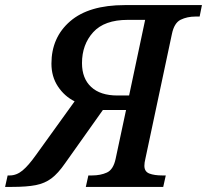

<svg xmlns="http://www.w3.org/2000/svg" viewBox="-75 -734 813 754"><path d="M-55 0 -45 -45H-37Q-10 -45 13.5 -64.5Q37 -84 66 -125L218 -336Q178 -356 152.5 -394.5Q127 -433 127 -484Q127 -587 200.5 -650.5Q274 -714 415 -714H718L709 -669H693Q660 -669 634.5 -656.5Q609 -644 600 -600L496 -111Q492 -95 492 -83Q492 -60 511.5 -52.5Q531 -45 563 -45H576L566 0H262L272 -45H286Q320 -45 345 -56.5Q370 -68 379 -110L420 -302H329L180 -92Q153 -53 127 -33.5Q101 -14 65.5 -7Q30 0 -28 0ZM386 -359H432L495 -656H427Q335 -656 291 -607.5Q247 -559 247 -486Q247 -426 283 -392.5Q319 -359 386 -359Z"/></svg>

Font: Noto Serif Medium
Style: Italic
Weight: 500
Italic angle: -12°
Designer: Monotype Design Team
Foundry: Monotype Imaging Inc.
Version: Version 2.014; ttfautohint (v1.8.4.7-5d5b)